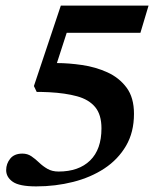

<svg xmlns="http://www.w3.org/2000/svg" viewBox="-20 -650 550 685"><path d="M109 15Q49 15 25.5 -1.5Q2 -18 2 -43Q2 -66 16.5 -84Q31 -102 60 -102Q78 -102 92 -92.5Q106 -83 119.5 -70Q133 -57 149.5 -47.5Q166 -38 189 -38Q261 -38 301.5 -77.5Q342 -117 342 -192Q342 -241 319.5 -268Q297 -295 255 -306.5Q213 -318 155 -321Q136 -322 127 -322Q118 -322 111 -322L101 -343L197 -630H510L481 -533H218L183 -425Q225 -425 273 -418Q321 -411 363 -392Q405 -373 431.5 -337.5Q458 -302 458 -244Q458 -178 429.5 -129.5Q401 -81 352.5 -49Q304 -17 241 -1Q178 15 109 15Z"/></svg>

Font: STIX Two Text SemiBold
Style: Italic
Weight: 600
Italic angle: -12°
Designer: Ross Mills, John Hudson & Paul Hanslow, Tiro Typeworks Ltd; with prior portions MicroPress Inc. and Coen Hoffman, Elsevi
Foundry: Tiro Typeworks Ltd
Version: Version 2.13 b171